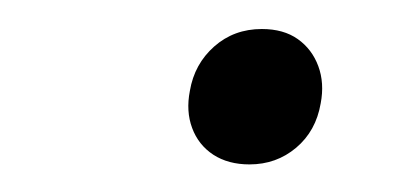

<svg xmlns="http://www.w3.org/2000/svg" viewBox="-20 -440 289 135"><path d="M155.4 -324.4Q140.5 -324.4 130 -331.2Q119.5 -338.1 115.1 -350Q110.7 -361.8 113.5 -376.1Q116.7 -395 130.6 -407.3Q144.5 -419.6 164.1 -419.6Q179.4 -419.6 189.4 -412.5Q199.4 -405.4 203.8 -393.5Q208.2 -381.6 205.5 -367.4Q202.2 -347.9 188.2 -336.1Q174.3 -324.4 155.4 -324.4Z"/></svg>

Font: Ysabeau
Style: Bold Italic
Weight: 700
Italic angle: -12°
Designer: Christian Thalmann (Catharsis Fonts)
Version: Version 2.002